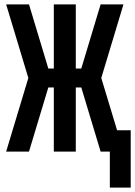

<svg xmlns="http://www.w3.org/2000/svg" viewBox="-20 -690 615 874"><path d="M480 164V0H438L350 -292H325V0H225V-292H200L112 0H8L109 -335L8 -670H112L200 -378H225V-670H325V-378H350L438 -670H542L441 -335L513 -97H575V164Z"/></svg>

Font: Lode Term
Style: Bold
Weight: 700
Monospace: yes
Designer: Belleve Invis
Foundry: Belleve Invis
Version: Version 29.2.0